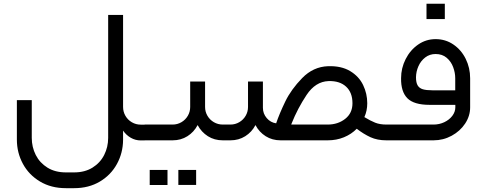

<svg xmlns="http://www.w3.org/2000/svg" viewBox="-20 -736 2555 1007"><path d="M369 250.9Q445.8 250.9 503.9 216.2Q562 181.5 593.5 123.6Q625 65.7 625.5 -2.3V-51Q642 -27.1 666.1 -13.3Q690.3 0.5 717.8 0.5H739V-82.3H717.8Q693 -82.3 671.6 -94.7Q650.3 -107.1 637.9 -128.4Q625.5 -149.8 625.5 -175.1V-657.6H547.3V-12.9Q547.3 35.4 526.4 76.7Q505.5 118.1 465.1 143.2Q424.6 168.2 369 168.2H325.4Q269.3 168.2 228.9 143.2Q188.4 118.1 167.5 76.7Q146.6 35.4 146.6 -12.9V-210.9H68.5V-3.7Q68.5 64.8 100 122.9Q131.4 181.1 189.8 216Q248.2 250.9 325.4 250.9Z M739 0H885.1Q928.8 0 963 -21.6Q997.2 -43.2 1016.5 -80Q1036.3 -43.2 1070.3 -21.6Q1104.3 0 1148.4 0H1169.6V-82.7H1148.4Q1123.2 -82.7 1101.8 -95.1Q1080.4 -107.5 1068 -128.7Q1055.6 -149.8 1055.6 -175.1V-308.4H977.5V-175.1Q977.5 -149.8 965.1 -128.7Q952.7 -107.5 931.5 -95.1Q910.4 -82.7 885.1 -82.7H739Q720.6 -74 713.9 -57.7Q707.3 -41.4 713.9 -25Q720.6 -8.7 739 0ZM858.5 155.3Q811.6 155.3 765.2 155.3Q764.7 194.9 765.2 234.4Q811.6 234.4 858.5 234.4Q858.5 194.9 858.5 155.3ZM1008.7 155.3Q962.3 155.3 915.4 155.3Q915.4 194.9 915.4 233.9Q962.3 233.9 1008.7 233.9Q1009.2 194.9 1008.7 155.3Z M1507.4 -82.7Q1507.8 -84.1 1509.2 -87.8Q1540.9 -167.3 1587.8 -237.8Q1634.7 -308.4 1703.1 -310.7Q1761.5 -312.5 1795 -281.7Q1828.6 -250.9 1828.6 -194.4Q1828.6 -142.5 1790.4 -112.6Q1752.3 -82.7 1698.5 -82.7ZM1169.6 0H1188.4Q1232.1 0 1266.3 -21.6Q1300.6 -43.2 1319.9 -80Q1339.2 -43.2 1373.4 -21.6Q1407.6 0 1451.7 0H1698.5Q1744.9 0 1784 -16.1Q1823.1 -32.2 1851.1 -60.7Q1886.9 -33.1 1922.8 -16.5Q1958.6 0 2006.4 0H2011.9V-82.7H2006.9Q1972.4 -82.7 1947.6 -92.6Q1922.8 -102.5 1891.1 -121.8Q1906.2 -155.3 1906.2 -194.4Q1906.2 -244.9 1884.4 -290.2Q1862.6 -335.5 1816.2 -363.3Q1769.8 -391.1 1700.4 -388.8Q1622.7 -386 1564.8 -326.5Q1506.9 -267 1476.3 -203.8Q1445.8 -140.6 1428.3 -89.2Q1398.9 -93.3 1378.9 -116.7Q1358.9 -140.2 1358.9 -170.5V-308.4H1280.8V-175.1Q1280.8 -149.8 1268.4 -128.7Q1256 -107.5 1234.8 -95.1Q1213.7 -82.7 1188.4 -82.7H1169.6Q1151.2 -74 1144.5 -57.7Q1137.9 -41.4 1144.5 -25Q1151.2 -8.7 1169.6 0Z M2247.2 -262.4Q2215.5 -262.4 2197.4 -267.9Q2179.2 -273.4 2170.5 -288.1Q2161.8 -302.8 2161.8 -330.4Q2162.2 -360.8 2174.6 -388.8Q2187 -416.8 2210.2 -434.7Q2233.5 -452.7 2264.7 -452.7Q2299.6 -452.7 2322.8 -432.9Q2346 -413.1 2356.8 -383.7Q2367.6 -354.3 2367.6 -325.4V-262.4ZM2011.9 0H2253.7Q2304.7 0 2349 -24.1Q2393.4 -48.3 2419.6 -88Q2445.8 -127.8 2445.8 -172.8V-325.4Q2445.8 -380.1 2422.6 -427.2Q2399.4 -474.3 2358 -502.5Q2316.6 -530.8 2264.7 -530.8Q2214.2 -530.8 2172.8 -502.1Q2131.4 -473.3 2107.5 -426Q2083.6 -378.7 2083.6 -326.3Q2082.3 -255.5 2116.5 -220.8Q2150.7 -186.1 2233 -186.1H2368.1V-172.8Q2368.1 -149.4 2352.3 -128.4Q2336.4 -107.5 2310.2 -95.1Q2284 -82.7 2253.7 -82.7H2011.9Q1993.6 -74 1986.9 -57.7Q1980.2 -41.4 1986.9 -25Q1993.6 -8.7 2011.9 0ZM2313 -716.5Q2264.7 -716.5 2216.9 -716.5Q2216.5 -676.5 2216.9 -636Q2216.9 -636 2313 -636Q2313 -676.5 2313 -716.5Z"/></svg>

Font: Arad
Style: Regular
Weight: 400
Designer: Mohammad Darvishi
Version: Version 1.010;September 21, 2024;FontCreator 15.0.0.2992 64-